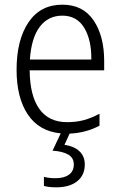

<svg xmlns="http://www.w3.org/2000/svg" viewBox="-20 -562 516 822"><path d="M426 -261H107Q108 -152 148.5 -95.5Q189 -39 267 -39Q306 -39 338 -47.5Q370 -56 406 -75V-24Q348 7 278 10L256 58Q297 64 320 85.5Q343 107 343 142Q343 188 310.5 214Q278 240 221 240Q189 240 168 234V195Q189 201 218 201Q254 201 275 186Q296 171 296 142Q296 114 272.5 100Q249 86 205 83L240 9Q147 0 99 -72Q51 -144 51 -263Q51 -391 102 -466.5Q153 -542 247 -542Q335 -542 380.5 -475Q426 -408 426 -301ZM247 -495Q186 -495 150 -447Q114 -399 108 -307H371Q372 -391 340.5 -443Q309 -495 247 -495Z"/></svg>

Font: Noto Sans UI NarrowLight
Style: Regular
Weight: 300
Width: 4
Designer: Monotype Design Team
Foundry: Monotype Imaging Inc.
Version: Version 1.001